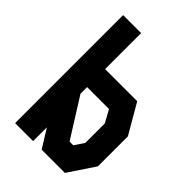

<svg xmlns="http://www.w3.org/2000/svg" viewBox="-213 -813 905 905"><g transform="rotate(45 240.0 -360.0)"><path d="M60 -720H180V-480H394L480 -332V-132L392 0H237L180 -92V0H60ZM180 -360V-316L303 -120H328L360 -168V-298L326 -360Z"/></g></svg>

Font: SOV_raksil
Style: Book
Weight: 400
Version: Version 1.00